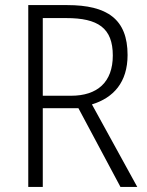

<svg xmlns="http://www.w3.org/2000/svg" viewBox="-20 -734 578 754"><path d="M244 -714H91V0H148V-309H288L453 0H519L341 -324C426 -350 481 -411 481 -518C481 -659 401 -714 244 -714ZM240 -663C365 -663 423 -624 423 -516C423 -411 362 -358 259 -358H148V-663Z"/></svg>

Font: Noto Sans Ethiopic SemiCondensed Light
Style: Regular
Weight: 300
Width: 4
Designer: Monotype Design Team
Foundry: Monotype Imaging Inc.
Version: Version 2.102